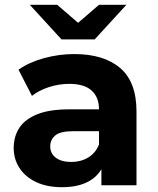

<svg xmlns="http://www.w3.org/2000/svg" viewBox="-20 -771 657 799"><path d="M402 0V-105L392 -128V-316Q392 -366 361.5 -394Q331 -422 268 -422Q225 -422 183.5 -408.5Q142 -395 113 -372L57 -481Q101 -512 163 -529Q225 -546 289 -546Q412 -546 480 -488Q548 -430 548 -307V0ZM238 8Q175 8 130 -13.5Q85 -35 61 -72Q37 -109 37 -155Q37 -203 60.5 -239Q84 -275 135 -295.5Q186 -316 268 -316H411V-225H285Q230 -225 209.5 -207Q189 -189 189 -162Q189 -132 212.5 -114.5Q236 -97 277 -97Q316 -97 347 -115.5Q378 -134 392 -170L416 -98Q399 -46 354 -19Q309 8 238 8ZM236 -607 104 -751H218L356 -632H254L392 -751H506L374 -607Z"/></svg>

Font: Montserrat Thin
Style: Bold
Weight: 700
Version: Version 9.000